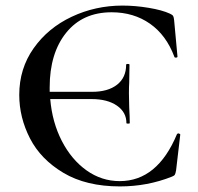

<svg xmlns="http://www.w3.org/2000/svg" viewBox="-20 -656 709 688"><path d="M619 -178Q621 -178 623.5 -176.5Q626 -175 626 -174L611 -46Q609 -34 606.5 -30Q604 -26 596 -23Q508 12 410 12Q289 12 207.5 -36.5Q126 -85 87.5 -160Q49 -235 49 -316Q49 -410 100.5 -483Q152 -556 237 -596Q322 -636 419 -636Q464 -636 512.5 -628Q561 -620 589 -607Q598 -603 600.5 -598.5Q603 -594 604 -583L616 -453Q616 -450 611 -449.5Q606 -449 605 -452Q576 -530 517.5 -571Q459 -612 380 -612Q276 -612 217 -538.5Q158 -465 158 -343V-327H310Q367 -327 399.5 -352.5Q432 -378 432 -424Q432 -427 438 -427Q444 -427 444 -424L443 -360Q442 -347 442 -322L443 -272Q445 -236 445 -215Q445 -213 439 -213Q433 -213 433 -215Q433 -254 399 -277.5Q365 -301 308 -301H160Q167 -218 201.5 -151Q236 -84 290 -45.5Q344 -7 409 -7Q544 -7 614 -175Q616 -178 619 -178Z"/></svg>

Font: Cormorant SC SemiBold
Style: Regular
Weight: 600
Designer: Christian Thalmann (Catharsis Fonts)
Version: Version 3.000